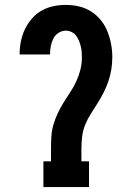

<svg xmlns="http://www.w3.org/2000/svg" viewBox="-20 -763 540 783"><path d="M157 0V-105H188V-156Q188 -181 189.5 -206Q191 -231 198 -255Q205 -279 216 -302Q227 -325 240 -346Q253 -367 267 -388Q281 -409 291.5 -432Q302 -455 308 -479.5Q314 -504 314 -529Q314 -541 313 -552.5Q312 -564 309 -575.5Q306 -587 301.5 -598Q297 -609 289.5 -618.5Q282 -628 271 -633Q260 -638 248 -638Q232 -638 218 -628.5Q204 -619 197 -604.5Q190 -590 187 -574Q184 -558 184 -541H60Q60 -567 65 -593Q70 -619 81 -642.5Q92 -666 109 -686Q126 -706 148.5 -719Q171 -732 196.5 -737.5Q222 -743 248 -743Q275 -743 301.5 -737Q328 -731 351 -716.5Q374 -702 391 -681Q408 -660 418 -635Q428 -610 433 -583.5Q438 -557 438 -530Q438 -505 434 -480Q430 -455 422 -431.5Q414 -408 402.5 -385.5Q391 -363 377.5 -341.5Q364 -320 350.5 -299Q337 -278 327.5 -254.5Q318 -231 315 -206Q312 -181 312 -156V-105H343V0Z"/></svg>

Font: Iosevka Curly Slab Extrabold
Style: Regular
Weight: 800
Monospace: yes
Designer: Belleve Invis
Foundry: Belleve Invis
Version: Version 22.1.2; ttfautohint (v1.8.4)